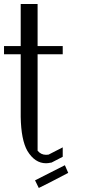

<svg xmlns="http://www.w3.org/2000/svg" viewBox="-20 -812 436 955"><path d="M302.7 9.8 319.3 47.9 229.5 94.7 172.9 123 154.3 85ZM83 -792H167V-583H292V-542H167V-62.5Q183.6 -42 209 -42Q217.8 -42 221.7 -43L292 -79.1V-32.2L237.3 -3.9L234.4 -2.9H232.4Q218.8 0 209 0Q153.3 0 116.2 -61.5Q85 -116.2 83 -230.5V-542H0V-583H83Z"/></svg>

Font: wanta
Style: Medium
Weight: 500
Version: Version 0.91